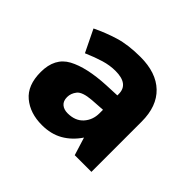

<svg xmlns="http://www.w3.org/2000/svg" viewBox="-99 -835 586 586"><g transform="rotate(45 194.5 -542.0)"><path d="M206 -722Q274 -722 311 -686.5Q348 -651 348 -585V-368H276L258 -426Q237 -395 208 -378.5Q179 -362 140 -362Q89 -362 56 -389.5Q23 -417 23 -474Q23 -535 67.5 -559Q112 -583 193 -587L239 -589V-595Q239 -638 182 -638Q158 -638 133 -630.5Q108 -623 78 -610L43 -682Q78 -699 115.5 -710.5Q153 -722 206 -722ZM194 -524Q156 -521 145 -507Q134 -493 134 -477Q134 -460 144 -451.5Q154 -443 170 -443Q203 -443 221 -463Q239 -483 239 -512V-527Z"/></g></svg>

Font: Noto Sans Tamil ExtraBold
Style: Regular
Weight: 800
Designer: Jelle Bosma - Monotype Design Team
Foundry: Monotype Imaging Inc.
Version: Version 2.004; ttfautohint (v1.8.4.7-5d5b)